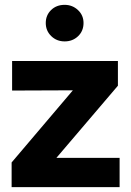

<svg xmlns="http://www.w3.org/2000/svg" viewBox="-20 -773 543 793"><path d="M28 0ZM28 0V-102L281 -400L30 -399V-521H467V-419L213 -121H474V0ZM247 -602Q214 -602 191.5 -624Q169 -646 169 -678Q169 -710 191 -731.5Q213 -753 247 -753Q279 -753 302 -731.5Q325 -710 325 -678Q325 -645 302.5 -623.5Q280 -602 247 -602Z"/></svg>

Font: Rosa Sans
Style: Bold
Weight: 700
Designer: Pentagram / MCKL
Foundry: Pentagram / MCKL
Version: Version 1.005;September 16, 2019;FontCreator 11.5.0.2425 64-